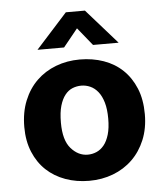

<svg xmlns="http://www.w3.org/2000/svg" viewBox="-51 -736 680 792"><g transform="rotate(-5 289.0 -339.5)"><path d="M539 -243Q539 -184 519.5 -137Q500 -90 466 -57Q432 -24 386 -6.5Q340 11 287 11Q234 11 188.5 -5.5Q143 -22 110 -53Q77 -84 58 -129.5Q39 -175 39 -233Q39 -294 58.5 -342Q78 -390 112 -423Q146 -456 192 -473.5Q238 -491 291 -491Q344 -491 389.5 -475Q435 -459 468 -427.5Q501 -396 520 -350Q539 -304 539 -243ZM387 -238Q387 -277 379 -304.5Q371 -332 357 -349.5Q343 -367 325 -375Q307 -383 288 -383Q269 -383 251.5 -376Q234 -369 220.5 -352Q207 -335 199 -307.5Q191 -280 191 -238Q191 -165 221 -131Q251 -97 290 -97Q309 -97 326.5 -104.5Q344 -112 357.5 -128.5Q371 -145 379 -172Q387 -199 387 -238ZM457 -546H351L291 -620L231 -546H121L251 -690H330Z"/></g></svg>

Font: Mukta Mahee ExtraBold
Style: Regular
Weight: 800
Designer: Shuchita Grover, Noopur Datye, Girish Dalvi, Yashodeep Gholap
Foundry: Ek Type
Version: Version 2.538;PS 1.000;hotconv 16.6.51;makeotf.lib2.5.65220;